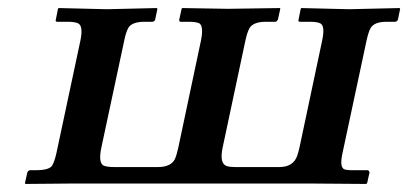

<svg xmlns="http://www.w3.org/2000/svg" viewBox="-20 -456 1014 477"><path d="M890.6 -355 830.6 -74.2Q823.2 -40 835.9 -35.2Q843.3 -32.7 862.8 -33.2H893.1Q897.9 -31.7 897.9 -26.9L892.1 -1L889.6 1L757.8 0H153.8L43 1L42 -1L47.9 -27.8Q50.3 -32.2 54.2 -33.2H69.8Q101.6 -33.2 109.4 -44.4Q115.2 -53.7 120.1 -75.2L179.7 -355Q187.5 -392.1 173.3 -398.4Q164.6 -401.9 148.4 -401.9H122.6Q118.7 -401.9 118.2 -404.8Q118.2 -406.2 118.7 -407.2L124 -434.1L125.5 -436L246.1 -433.1L369.6 -436L371.1 -434.1L365.7 -408.2Q364.3 -402.3 358.4 -401.9H339.4Q307.6 -401.9 298.8 -386.7Q293 -376.5 288.6 -355L231.9 -89.8Q223.6 -51.3 237.8 -44.4Q246.1 -41 262.7 -41H372.6Q404.8 -41 414.6 -61Q418.9 -70.8 422.9 -88.9L479 -354Q486.8 -391.6 474.6 -398.4Q466.3 -401.9 449.2 -401.9H429.7Q425.8 -401.9 425.3 -404.8Q425.3 -406.2 425.3 -407.2L431.2 -434.1L432.6 -436L546.4 -434.1L675.8 -436L676.3 -434.1L670.4 -407.2Q668 -402.8 664.6 -401.9H640.6Q608.9 -401.9 599.6 -385.7Q593.8 -375 589.4 -354L533.2 -89.8Q524.4 -48.8 544.4 -43Q552.2 -41 563.5 -41H673.8Q708.5 -41 718.3 -68.8Q721.2 -77.1 724.1 -89.8L780.3 -355Q788.1 -391.6 775.9 -397.9Q767.6 -401.9 750.5 -401.9H725.6Q721.7 -401.9 721.2 -404.8Q721.2 -406.2 721.7 -407.2L727.1 -434.1L728.5 -436L847.2 -433.1L972.7 -436L974.1 -434.1L968.8 -408.2Q967.3 -402.3 961.4 -401.9H940.4Q909.2 -401.9 900.4 -385.7Q895 -375.5 890.6 -355Z"/></svg>

Font: Linux Libertine Slanted O
Style: Bold Slanted
Weight: 700
Designer: Philipp H. Poll
Foundry: Philipp H. Poll
Version: Version 5.0.0